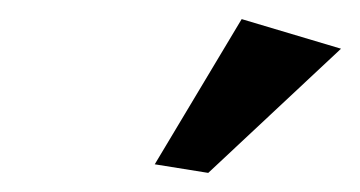

<svg xmlns="http://www.w3.org/2000/svg" viewBox="-20 -750 377 201"><path d="M337 -699 198 -569 142 -578 233 -730Z"/></svg>

Font: Arsenal SC
Style: Bold Italic
Weight: 700
Italic angle: -9.10001°
Designer: Andrij Shevchenko
Foundry: Stairsfor
Version: Version 2.001; ttfautohint (v1.8.4.7-5d5b)